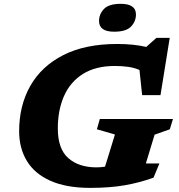

<svg xmlns="http://www.w3.org/2000/svg" viewBox="-20 -944 914 978"><path d="M471.5 -91.5Q491.5 -91.5 515 -95L565.5 -259L473.5 -285.5L488.5 -338H861L845 -285.5L767.5 -258L723 -111.5H792L762 -39Q689.5 -13 613.8 0Q538 13 440 13Q317.5 13 237 -23Q156.5 -59 117 -124Q77.5 -189 77.5 -275.5Q77.5 -406 134.2 -506.2Q191 -606.5 302.2 -663.2Q413.5 -720 576.5 -720Q660.5 -720 725 -705L776.5 -751H844.5L797.5 -459.5H704L690.5 -587.5Q665 -599 632.8 -603.5Q600.5 -608 565 -608Q468 -608 403.2 -567.8Q338.5 -527.5 306.5 -455.8Q274.5 -384 274.5 -289.5Q274.5 -185.5 328 -138.5Q381.5 -91.5 471.5 -91.5ZM561.5 -782.5Q484.5 -782.5 484.5 -837Q484.5 -872.5 509.8 -898.5Q535 -924.5 595 -924.5Q672.5 -924.5 672.5 -870.5Q672.5 -834.5 647.2 -808.5Q622 -782.5 561.5 -782.5Z"/></svg>

Font: Newsreader Caption
Style: Bold Italic
Weight: 700
Italic angle: -17°
Designer: Hugues Gentile
Foundry: Production Type
Version: Version 1.001